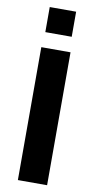

<svg xmlns="http://www.w3.org/2000/svg" viewBox="-101 -961 497 1003"><g transform="rotate(10 148.0 -459.5)"><path d="M71 0V-705H226V0ZM78 -786V-919H218V-786Z"/></g></svg>

Font: Nunito Sans ExtraBold
Style: Regular
Weight: 800
Designer: Vernon Adams
Foundry: Vernon Adams
Version: Version 3.101; ttfautohint (v1.8.4.7-5d5b);gftools[0.9.27]